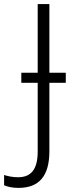

<svg xmlns="http://www.w3.org/2000/svg" viewBox="-93 -734 348 937"><path d="M-3 183C97 183 148 126 148 4V-330H228V-379H148V-714H91V-379H11V-330H91V5C91 91 60 131 -5 131C-31 131 -54 126 -73 120V170C-55 178 -31 183 -3 183Z"/></svg>

Font: Noto Sans SemiCondensed Light
Style: Regular
Weight: 300
Width: 4
Designer: Monotype Design Team
Foundry: Monotype Imaging Inc.
Version: Version 2.013